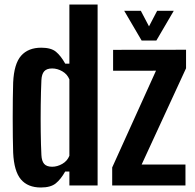

<svg xmlns="http://www.w3.org/2000/svg" viewBox="-20 -820 861 849"><path d="M160.6 9.1Q103 9.1 72.5 -26.7Q42 -62.6 38.2 -144.9Q37.2 -174.2 36.7 -214.6Q36.2 -254.9 36.2 -298.7Q36.2 -342.5 36.7 -383.5Q37.2 -424.5 38.2 -455.2Q42 -538.1 73.4 -573.6Q104.9 -609.1 162.4 -609.1Q206 -609.1 227.6 -591Q249.3 -572.9 268.5 -538.5H286.8V-800H411.6V0H286.8V-61.5H268.2Q249.2 -27.6 226.7 -9.2Q204.2 9.1 160.6 9.1ZM210.6 -82.7Q233.4 -82.7 255.5 -95.4Q277.5 -108 286.8 -131.1V-468.9Q277.5 -492.1 255.5 -504.7Q233.6 -517.3 210.7 -517.3Q186.7 -517.3 175.6 -504.9Q164.4 -492.5 163.1 -465.6Q160.8 -414.6 160.1 -354.9Q159.4 -295.2 160.1 -237.4Q160.8 -179.6 163.1 -134.4Q164.4 -107.7 175.4 -95.2Q186.4 -82.7 210.6 -82.7ZM476.1 0V-79.5L669.8 -507.4L480.1 -507.1V-599.6L802.7 -600V-518.1L606.4 -92.6H800.1V0ZM606.2 -640.9 529.3 -772.1H602.8L638.9 -703.4L674.8 -772.1H748.3L671.5 -640.9Z"/></svg>

Font: Big Shoulders Display SC Thin
Style: Regular
Weight: 100
Designer: Patric King
Foundry: XO Type Co
Version: Version 2.002